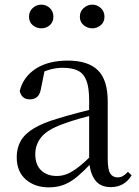

<svg xmlns="http://www.w3.org/2000/svg" viewBox="-20 -792 597 827"><path d="M190 15Q130 15 91 -19Q52 -53 52 -115Q52 -154 69 -184.5Q86 -215 125.5 -239Q165 -263 231 -282Q273 -295 319 -307Q365 -319 405 -328V-303Q365 -293 324 -281.5Q283 -270 249 -257Q185 -234 158.5 -202Q132 -170 132 -128Q132 -82 157.5 -58Q183 -34 225 -34Q248 -34 270 -43Q292 -52 320 -74Q348 -96 386 -134L395 -87H371Q340 -54 312.5 -31Q285 -8 256 3.5Q227 15 190 15ZM457 14Q412 14 389.5 -16.5Q367 -47 364 -100V-103V-359Q364 -415 352 -445.5Q340 -476 315 -488Q290 -500 250 -500Q221 -500 192 -491.5Q163 -483 130 -465L173 -492L157 -413Q153 -386 140.5 -375Q128 -364 109 -364Q73 -364 65 -400Q80 -461 134 -496Q188 -531 272 -531Q359 -531 401.5 -489.5Q444 -448 444 -355V-108Q444 -61 455 -44.5Q466 -28 486 -28Q499 -28 509 -33.5Q519 -39 531 -52L547 -37Q531 -11 508.5 1.5Q486 14 457 14ZM158 -670Q137 -670 121 -683.5Q105 -697 105 -720Q105 -743 121 -757.5Q137 -772 158 -772Q179 -772 194.5 -757.5Q210 -743 210 -720Q210 -697 194.5 -683.5Q179 -670 158 -670ZM378 -670Q357 -670 340.5 -683.5Q324 -697 324 -720Q324 -743 340.5 -757.5Q357 -772 378 -772Q398 -772 414 -757.5Q430 -743 430 -720Q430 -697 414 -683.5Q398 -670 378 -670Z"/></svg>

Font: Noto Serif SC
Style: Regular
Weight: 400
Designer: Ryoko NISHIZUKA 西塚涼子 (kana & ideographs); Frank Grießhammer (Latin, Greek & Cyrillic); Wenlong ZHANG 张文龙 (bopomofo); San
Foundry: Adobe
Version: Version 2.002-H1;hotconv 1.1.0;makeotfexe 2.6.0